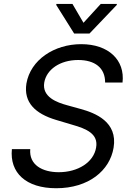

<svg xmlns="http://www.w3.org/2000/svg" viewBox="-20 -967 679 999"><path d="M527 -537.6H617.5C631 -654.1 545.1 -737.2 402.7 -737.2C261.7 -737.2 138.8 -655.5 117.5 -532.7C101.9 -433.9 163.4 -375.4 272 -343L356.5 -317.8C430.4 -296.9 492.5 -270.2 480.1 -199.6C467.7 -122.2 384.9 -71 285.9 -71C199.9 -71 130.3 -109.4 137.4 -191.1H41.9C29.5 -68.5 114.7 12.4 272.4 12.4C441.1 12.4 551.1 -79.2 571 -198.2C593.8 -333.5 474.8 -379.3 399.9 -399.9L329.5 -419.4C277.3 -433.6 197.8 -461.6 210.2 -537.3C221.6 -605.1 291.9 -654.8 386.7 -654.8C473.4 -654.8 527.3 -614.3 527 -537.6ZM272.7 -941.1 365.8 -792.6H445.7L587.4 -941.1L588.1 -946.7H504.3L414.4 -848.4L356.9 -946.7H273.4Z"/></svg>

Font: Margiela Sans Text
Style: Italic
Weight: 400
Italic angle: -9.39999°
Designer: Stefan Endress, Andreas Faust
Version: Version 1.100;FEAKit 1.0